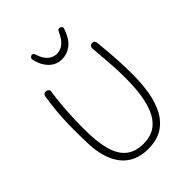

<svg xmlns="http://www.w3.org/2000/svg" viewBox="-277 -1157 1312 1312"><g transform="rotate(-45 379.0 -501.0)"><path d="M132 -744Q135 -755 140.5 -760.5Q146 -766 155 -766Q168 -766 177.5 -758.5Q187 -751 184 -737Q181 -718 176.5 -682Q172 -646 168.5 -599.5Q165 -553 163 -503Q161 -453 161 -405Q161 -277 183 -196.5Q205 -116 253.5 -78Q302 -40 379 -40Q424 -40 465 -56.5Q506 -73 538.5 -117Q571 -161 590 -241.5Q609 -322 609 -451Q609 -527 603 -599.5Q597 -672 591 -751Q591 -762 598 -769Q605 -776 617 -776Q627 -776 632.5 -771.5Q638 -767 640 -759.5Q642 -752 643 -742Q647 -701 650 -665Q653 -629 655.5 -594Q658 -559 659.5 -519Q661 -479 661 -427Q661 -338 647.5 -259.5Q634 -181 601.5 -120.5Q569 -60 514 -26Q459 8 376 8Q311 8 262.5 -14Q214 -36 181.5 -77.5Q149 -119 131.5 -176.5Q114 -234 111 -306Q110 -342 109 -394Q108 -446 109.5 -505.5Q111 -565 117 -626.5Q123 -688 132 -744ZM393 -842Q358 -842 329.5 -858Q301 -874 279.5 -905.5Q258 -937 248 -983Q246 -995 252.5 -1002.5Q259 -1010 268 -1010Q282 -1010 287 -994Q300 -953 318 -931.5Q336 -910 356 -901.5Q376 -893 393 -893Q431 -893 459.5 -917.5Q488 -942 509 -990Q514 -1001 518.5 -1004Q523 -1007 529 -1007Q538 -1007 546.5 -999.5Q555 -992 550 -979Q523 -903 482.5 -872.5Q442 -842 393 -842Z"/></g></svg>

Font: Playpen Sans ExtraLight
Style: Regular
Weight: 250
Designer: Laura Meseguer, Veronika Burian, José Scaglione
Foundry: TypeTogether
Version: Version 1.001